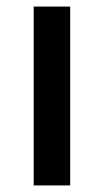

<svg xmlns="http://www.w3.org/2000/svg" viewBox="-20 -564 316 584"><path d="M82.5 0V-544H193.5V0Z"/></svg>

Font: Encode Sans Expanded Medium
Style: Regular
Weight: 500
Width: 7
Designer: Multiple Designers
Foundry: Impallari Type
Version: Version 2.000